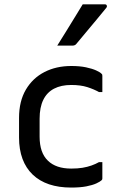

<svg xmlns="http://www.w3.org/2000/svg" viewBox="-20 -843 540 874"><path d="M304.6 -542.6Q342.8 -542.6 371.4 -536.6Q400 -530.5 417.8 -522.4Q435.6 -514.3 441.7 -507.7Q444.9 -504.9 445.4 -502.7Q445.9 -500.5 445.9 -496.8Q445.9 -478.8 445.9 -460.4Q445.9 -441.9 445.9 -423.9H430.6Q407.9 -436.7 377.4 -446.5Q346.9 -456.2 304.2 -456.2Q258.3 -456.2 226 -439.4Q193.7 -422.5 177 -388.4Q160.3 -354.2 160.3 -302.5V-220.8Q160.3 -184.5 169.7 -157Q179.2 -129.6 198.1 -111.5Q216.4 -93.6 243 -84.6Q269.5 -75.6 304.2 -75.6Q333.4 -75.6 355.8 -79.3Q378.3 -83.1 396.7 -89.7Q415.1 -96.2 430.6 -105H445.9Q445.9 -86.4 445.9 -67.9Q445.9 -49.5 445.9 -30.9Q445.9 -28.9 445.4 -26.9Q444.9 -24.9 442.9 -22.9Q436.1 -16.2 418.6 -8.1Q401.1 -0.1 372.9 5.4Q344.6 10.8 304.1 10.8Q247.6 10.8 203.7 -3.9Q159.8 -18.7 129 -48Q98.2 -77.4 82.4 -119.9Q66.7 -162.4 66.7 -216.9V-306.3Q66.7 -382.2 97.7 -434.9Q128.8 -487.6 182.4 -515.1Q236 -542.6 304.6 -542.6ZM356.6 -823.4Q386 -823.4 407.8 -823.4Q429.5 -823.4 456.8 -823.4Q464 -823.4 466.1 -817.8Q468.2 -812.2 463.2 -806.6Q439.4 -777.5 419 -752.8Q398.7 -728.2 377.3 -702.9Q355.9 -677.6 327.7 -643.4Q325.7 -640.4 321.2 -637.9Q316.7 -635.4 310.7 -635.4Q291.5 -635.4 274.7 -635.4Q257.9 -635.4 240.6 -635.4Q259.8 -665.8 279.1 -697.1Q298.3 -728.4 317.9 -760.2Q337.4 -792 356.6 -823.4Z"/></svg>

Font: Recursive Sans Linear Light
Style: Regular
Weight: 300
Version: Version 1.085